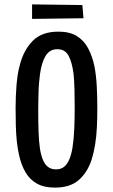

<svg xmlns="http://www.w3.org/2000/svg" viewBox="-20 -849 514 874"><path d="M230 5Q181 5 148.5 -13Q116 -31 96.5 -64Q77 -97 67 -142Q60 -172 56.5 -206Q53 -240 52 -278.5Q51 -317 51 -357Q51 -383 52 -408.5Q53 -434 55 -459Q57 -484 60.5 -507.5Q64 -531 70 -552Q87 -620 128.5 -662.5Q170 -705 246 -705Q297 -705 329.5 -685Q362 -665 381 -629.5Q400 -594 410 -547Q418 -505 420.5 -456Q423 -407 423 -355Q423 -311 421 -269.5Q419 -228 413 -191Q407 -154 397 -122Q378 -64 338.5 -29.5Q299 5 230 5ZM235 -78Q257 -78 271.5 -89.5Q286 -101 295.5 -123.5Q305 -146 310 -177Q316 -214 318 -261.5Q320 -309 320 -360Q320 -402 319 -441.5Q318 -481 315 -512Q308 -566 292 -595.5Q276 -625 241 -625Q206 -625 187.5 -594.5Q169 -564 162 -511Q160 -494 158 -474Q156 -454 155.5 -433Q155 -412 154.5 -390Q154 -368 154 -345Q154 -295 155.5 -250Q157 -205 162 -171Q167 -141 176 -120Q185 -99 199.5 -88.5Q214 -78 235 -78ZM126 -763V-829L355 -826L360 -766Z"/></svg>

Font: Truculenta SemiBold
Style: Regular
Weight: 600
Version: Version 1.002